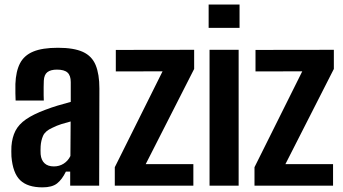

<svg xmlns="http://www.w3.org/2000/svg" viewBox="-20 -820 1513 848"><path d="M167.5 7.5Q102 7.5 69.2 -24Q36.5 -55.5 30.5 -129Q30 -139 30 -152Q30 -165 30.5 -174Q33.5 -213.5 48.2 -242.2Q63 -271 94.8 -293Q126.5 -315 180 -335Q207.5 -345.5 234 -353.5Q260.5 -361.5 292.5 -370V-457.5Q292.5 -486.5 278.2 -499.5Q264 -512.5 231.5 -512.5Q204 -512.5 189.5 -501.5Q175 -490.5 173.5 -464Q173 -455.5 172.8 -436.5Q172.5 -417.5 172.8 -399.2Q173 -381 173.5 -376H49Q48.5 -386.5 48 -407.8Q47.5 -429 48 -449Q50 -504.5 68.2 -540Q86.5 -575.5 126.8 -592.2Q167 -609 236 -609Q306 -609 346 -590.8Q386 -572.5 402.5 -532.5Q419 -492.5 419 -429L418 0H290V-62H271Q254 -27 232 -9.8Q210 7.5 167.5 7.5ZM218 -85Q242 -85 261.2 -97.2Q280.5 -109.5 291 -131L292 -283.5Q272 -278.5 251.5 -272Q231 -265.5 211 -255.5Q179.5 -241.5 170.2 -220.2Q161 -199 159.5 -174Q159 -161.5 159 -155Q159 -148.5 159.5 -138.5Q162 -112.5 176.8 -98.8Q191.5 -85 218 -85Z M487 0V-81.5L698 -505L491.5 -504.5V-599.5L837.5 -600V-515.5L623.5 -95H834V0Z M901.5 -697V-800H1038V-697ZM905.5 0V-600H1034V0Z M1104 0V-81.5L1315 -505L1108.5 -504.5V-599.5L1454.5 -600V-515.5L1240.5 -95H1451V0Z"/></svg>

Font: Big Shoulders
Style: Bold
Weight: 700
Designer: Patric King
Foundry: XO Type Co
Version: Version 2.002